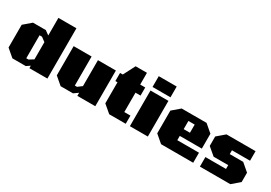

<svg xmlns="http://www.w3.org/2000/svg" viewBox="22 -1587 3444 2437"><g transform="rotate(30 1744.0 -368.5)"><path d="M150 0 39 -95V-428L150 -523H338L399 -479V-737H663V0H399V-36L346 0ZM302 -89H334L399 -129V-381L338 -426H302Z M857 0 746 -95V-523H1009V-97H1041L1102 -143V-523H1365V0H1102V-45L1038 0Z M1569 0 1457 -95V-404H1426V-523H1466L1555 -695H1721V-523H1795V-404H1721V-120H1811V0Z M1872 -575V-733H2135V-575ZM1872 0V-523H2135V0Z M2329 0 2218 -95V-428L2329 -523H2694L2805 -428V-210H2482V-147H2800V0ZM2482 -309H2574V-429H2482Z M2898 0V-140H3200V-196H2986L2875 -290V-428L2986 -523H3412V-383H3147V-327H3344L3455 -232V-95L3344 0Z"/></g></svg>

Font: Tomorrow ExtraBold
Style: Regular
Weight: 800
Designer: Tony de Marco, Monica Rizzolli
Foundry: Just in Type
Version: Version 2.002